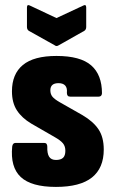

<svg xmlns="http://www.w3.org/2000/svg" viewBox="-20 -727 451 755"><path d="M200 8Q103 8 61.5 -31Q20 -70 28 -151Q30 -165 41 -165H154Q166 -165 166 -150Q165 -124 173 -111Q181 -98 200 -98Q219 -98 228 -106.5Q237 -115 237 -134Q237 -152 227.5 -163.5Q218 -175 195 -188L103 -241Q66 -263 46.5 -293Q27 -323 27 -368Q27 -436 70 -471.5Q113 -507 202 -507Q296 -507 338.5 -470Q381 -433 381 -360Q380 -347 368 -347H256Q249 -347 246 -351Q243 -355 243 -362Q245 -381 236.5 -390.5Q228 -400 210 -400Q194 -400 186 -393Q178 -386 178 -372Q178 -357 186 -347Q194 -337 215 -325L303 -275Q346 -250 367 -219Q388 -188 388 -139Q388 -66 341.5 -29Q295 8 200 8ZM195 -549 93 -606Q86 -611 86 -621V-698Q86 -712 100 -704L202 -656L305 -704Q319 -712 319 -698V-621Q319 -611 312 -606L211 -549Q202 -543 195 -549Z"/></svg>

Font: Sofia Sans Condensed Black
Style: Regular
Weight: 900
Designer: Botio Nikoltchev, Ani Petrova
Foundry: lettersoup
Version: Version 4.101